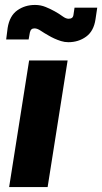

<svg xmlns="http://www.w3.org/2000/svg" viewBox="-20 -758 414 778"><path d="M17 0 98 -513H254L173 0ZM257 -587Q242 -587 227.5 -591.5Q213 -596 200 -602Q187 -608 177 -614Q159 -624 145 -633.5Q131 -643 120 -643Q112 -643 107.5 -639Q103 -635 101 -626L96 -598H5L11 -645Q19 -694 50 -716Q81 -738 122 -738Q145 -738 165.5 -729.5Q186 -721 202 -712Q220 -702 233.5 -692Q247 -682 258 -682Q267 -682 272 -686Q277 -690 278 -700L282 -727H374L367 -680Q360 -632 329 -609.5Q298 -587 257 -587Z"/></svg>

Font: MuseoModerno Thin
Style: Bold Italic
Weight: 700
Italic angle: -9°
Version: Version 1.003